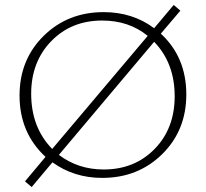

<svg xmlns="http://www.w3.org/2000/svg" viewBox="-20 -713 832 776"><path d="M630 -577Q733 -482 733 -331Q733 -186 635.5 -90Q538 6 393 6Q279 6 192 -57L108 43L81 20L164 -79Q59 -176 59 -327Q59 -472 156.5 -568Q254 -664 399 -664Q516 -664 603 -599L682 -693L709 -670ZM106 -334Q106 -198 191 -111L577 -568Q501 -630 393 -630Q268 -630 187 -546.5Q106 -463 106 -334ZM399 -28Q524 -28 605 -111Q686 -194 686 -324Q686 -458 603 -544L218 -87Q296 -28 399 -28Z"/></svg>

Font: EauTestSC Light
Style: Regular
Weight: 300
Designer: Christian Thalmann (Catharsis Fonts)
Version: Version 0.001;PS 000.001;hotconv 1.0.88;makeotf.lib2.5.64775